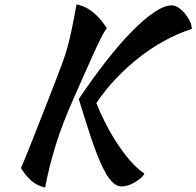

<svg xmlns="http://www.w3.org/2000/svg" viewBox="-20 -762 882 863"><path d="M334 -317Q396 -409 456.5 -486.5Q517 -564 572 -620Q627 -676 673 -707Q719 -738 753 -738Q766 -738 781.5 -728Q797 -718 810.5 -702Q824 -686 833 -667.5Q842 -649 842 -632Q780 -612 720.5 -579.5Q661 -547 606.5 -504.5Q552 -462 502.5 -410Q453 -358 413 -299Q429 -258 452.5 -211.5Q476 -165 504 -121.5Q532 -78 564 -41Q596 -4 629 18Q624 29 612 39Q600 49 586 57.5Q572 66 556.5 71Q541 76 528 76Q502 76 480 51.5Q458 27 435.5 -22.5Q413 -72 388.5 -145.5Q364 -219 334 -317ZM183 81Q145 72 120 49.5Q95 27 74 -7Q83 -26 95.5 -57Q108 -88 126 -133.5Q144 -179 169 -242.5Q194 -306 227 -391Q248 -445 261.5 -482Q275 -519 284.5 -554.5Q294 -590 303 -633Q312 -676 324 -742Q366 -734 400.5 -705Q435 -676 460 -635Q449 -621 434.5 -592.5Q420 -564 402 -524Q384 -484 362 -435Q340 -386 316 -331Q262 -211 231 -111.5Q200 -12 183 81Z"/></svg>

Font: Kaushan Script
Style: Regular
Weight: 400
Designer: Pablo Impallari
Foundry: Pablo Impallari
Version: Version 1.002